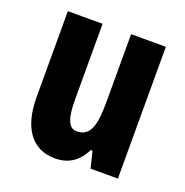

<svg xmlns="http://www.w3.org/2000/svg" viewBox="-106 -647 726 753"><g transform="rotate(20 257.0 -270.0)"><path d="M461 -550H316V-274C316 -177 306 -119 245 -119C210 -119 197 -158 197 -237V-550H52V-192C52 -65 104 10 201 10C258 10 297 -17 323 -69H330L347 0H461Z"/></g></svg>

Font: Noto Sans Georgian ExtraCondensed ExtraBold
Style: Regular
Weight: 800
Width: 2
Designer: Monotype Design Team, Akaki Razmadze
Foundry: Google LLC
Version: Version 2.005